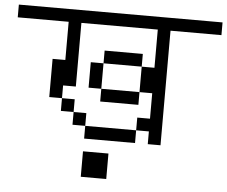

<svg xmlns="http://www.w3.org/2000/svg" viewBox="-55 -752 1110 939"><g transform="rotate(5 500.0 -282.0)"><path d="M1000 -625V-687.5H0V-625H250V-437.5H187.5V-250H250V-187.5H312.5V-125H375V-62.5H625V-125H375V-187.5H312.5V-250H250V-312.5H312.5V-625H687.5V-437.5H625Q625 -437.5 625 -312.5H437.5V-250H625V-312.5H687.5Q687.5 -312.5 687.5 -187.5H625V-125H687.5V-62.5H750V-625ZM375 0Q375 0 375 125H500Q500 125 500 0ZM437.5 -312.5Q437.5 -312.5 437.5 -437.5H375Q375 -437.5 375 -312.5ZM437.5 -437.5H625V-500H437.5Z"/></g></svg>

Font: CalcUnifontExMono
Style: Regular
Weight: 500
Version: Version 15.0.06